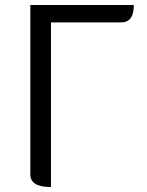

<svg xmlns="http://www.w3.org/2000/svg" viewBox="-20 -752 592 772"><path d="M185 0Q102 0 102 -50V-732H518Q518 -662 468 -662H185V0Z"/></svg>

Font: Swei Half Moon CJK TC
Style: DemiLight
Weight: 350
Version: Version 2.125